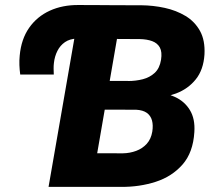

<svg xmlns="http://www.w3.org/2000/svg" viewBox="-20 -731 833 751"><path d="M384.8 -578.6 280.8 -580.1Q252.9 -579.1 234.1 -566.2Q215.3 -553.2 204.6 -532Q193.8 -510.7 190.9 -484.9Q189.5 -473.6 189.7 -462.2Q189.9 -450.7 190.4 -439.5H59.1Q56.6 -458 55.9 -476.3Q55.2 -494.6 57.1 -513.7Q63 -578.1 94 -622.3Q125 -666.5 174.8 -689.2Q224.6 -711.9 287.6 -711.4L408.2 -710.9ZM511.2 -302.2H326.7L345.2 -414.6L481.4 -414.1Q511.2 -414.1 538.6 -421.1Q565.9 -428.2 585.2 -446Q604.5 -463.9 609.9 -497.1Q614.7 -527.8 605.2 -545.2Q595.7 -562.5 575.2 -570.1Q554.7 -577.6 527.3 -578.1L437.5 -578.6L337.4 0H169.9L293.5 -710.9L532.7 -710.4Q579.1 -710 624.3 -700.2Q669.4 -690.4 705.8 -668.5Q742.2 -646.5 762.5 -609.6Q782.7 -572.8 779.8 -518.1Q775.9 -458 745.8 -420.7Q715.8 -383.3 668.7 -365.5Q621.6 -347.7 566.4 -346.2ZM454.6 0H230.5L310.5 -131.8L460.4 -131.3Q488.3 -131.8 512.7 -140.9Q537.1 -149.9 554 -168.5Q570.8 -187 575.7 -216.3Q579.6 -241.2 574.5 -260Q569.3 -278.8 554.2 -289.6Q539.1 -300.3 512.7 -301.8L364.3 -302.2L384.8 -414.6L546.9 -414.1L576.7 -369.6Q625.5 -369.1 663.6 -352.1Q701.7 -335 722.7 -300.5Q743.7 -266.1 740.2 -214.4Q735.4 -134.8 694.1 -87.6Q652.8 -40.5 589.4 -20Q525.9 0.5 454.6 0Z"/></svg>

Font: Roboto Black
Style: Italic
Weight: 900
Italic angle: -12°
Designer: Christian Robertson
Foundry: Google
Version: Version 3.0; 2020